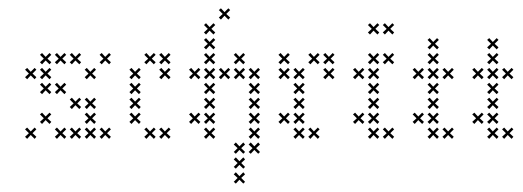

<svg xmlns="http://www.w3.org/2000/svg" viewBox="-20 -337 1254 460"><path d="M210 -45 200.7 -53.6 210 -62.9 205.7 -67.1 196.4 -57.9 187.9 -67.1 182.9 -62.9 192.1 -53.6 182.9 -45 187.9 -40 196.4 -49.3 205.7 -40ZM174.3 -9.3 165 -17.9 174.3 -27.1 170 -31.4 160.7 -22.1 152.1 -31.4 147.1 -27.1 156.4 -17.9 147.1 -9.3 152.1 -4.3 160.7 -13.6 170 -4.3ZM138.6 -9.3 129.3 -17.9 138.6 -27.1 134.3 -31.4 125 -22.1 116.4 -31.4 111.4 -27.1 120.7 -17.9 111.4 -9.3 116.4 -4.3 125 -13.6 134.3 -4.3ZM102.9 -45 93.6 -53.6 102.9 -62.9 98.6 -67.1 89.3 -57.9 80.7 -67.1 75.7 -62.9 85 -53.6 75.7 -45 80.7 -40 89.3 -49.3 98.6 -40ZM210 -9.3 200.7 -17.9 210 -27.1 205.7 -31.4 196.4 -22.1 187.9 -31.4 182.9 -27.1 192.1 -17.9 182.9 -9.3 187.9 -4.3 196.4 -13.6 205.7 -4.3ZM245.7 -9.3 236.4 -17.9 245.7 -27.1 241.4 -31.4 232.1 -22.1 223.6 -31.4 218.6 -27.1 227.9 -17.9 218.6 -9.3 223.6 -4.3 232.1 -13.6 241.4 -4.3ZM102.9 -116.4 93.6 -125 102.9 -134.3 98.6 -138.6 89.3 -129.3 80.7 -138.6 75.7 -134.3 85 -125 75.7 -116.4 80.7 -111.4 89.3 -120.7 98.6 -111.4ZM138.6 -187.9 129.3 -196.4 138.6 -205.7 134.3 -210 125 -200.7 116.4 -210 111.4 -205.7 120.7 -196.4 111.4 -187.9 116.4 -182.9 125 -192.1 134.3 -182.9ZM174.3 -187.9 165 -196.4 174.3 -205.7 170 -210 160.7 -200.7 152.1 -210 147.1 -205.7 156.4 -196.4 147.1 -187.9 152.1 -182.9 160.7 -192.1 170 -182.9ZM210 -152.1 200.7 -160.7 210 -170 205.7 -174.3 196.4 -165 187.9 -174.3 182.9 -170 192.1 -160.7 182.9 -152.1 187.9 -147.1 196.4 -156.4 205.7 -147.1ZM210 -80.7 200.7 -89.3 210 -98.6 205.7 -102.9 196.4 -93.6 187.9 -102.9 182.9 -98.6 192.1 -89.3 182.9 -80.7 187.9 -75.7 196.4 -85 205.7 -75.7ZM174.3 -80.7 165 -89.3 174.3 -98.6 170 -102.9 160.7 -93.6 152.1 -102.9 147.1 -98.6 156.4 -89.3 147.1 -80.7 152.1 -75.7 160.7 -85 170 -75.7ZM245.7 -187.9 236.4 -196.4 245.7 -205.7 241.4 -210 232.1 -200.7 223.6 -210 218.6 -205.7 227.9 -196.4 218.6 -187.9 223.6 -182.9 232.1 -192.1 241.4 -182.9ZM102.9 -187.9 93.6 -196.4 102.9 -205.7 98.6 -210 89.3 -200.7 80.7 -210 75.7 -205.7 85 -196.4 75.7 -187.9 80.7 -182.9 89.3 -192.1 98.6 -182.9ZM102.9 -152.1 93.6 -160.7 102.9 -170 98.6 -174.3 89.3 -165 80.7 -174.3 75.7 -170 85 -160.7 75.7 -152.1 80.7 -147.1 89.3 -156.4 98.6 -147.1ZM67.1 -9.3 57.9 -17.9 67.1 -27.1 62.9 -31.4 53.6 -22.1 45 -31.4 40 -27.1 49.3 -17.9 40 -9.3 45 -4.3 53.6 -13.6 62.9 -4.3ZM67.1 -152.1 57.9 -160.7 67.1 -170 62.9 -174.3 53.6 -165 45 -174.3 40 -170 49.3 -160.7 40 -152.1 45 -147.1 53.6 -156.4 62.9 -147.1ZM138.6 -116.4 129.3 -125 138.6 -134.3 134.3 -138.6 125 -129.3 116.4 -138.6 111.4 -134.3 120.7 -125 111.4 -116.4 116.4 -111.4 125 -120.7 134.3 -111.4Z M352.9 -9.3 343.6 -17.9 352.9 -27.1 348.6 -31.4 339.3 -22.1 330.7 -31.4 325.7 -27.1 335 -17.9 325.7 -9.3 330.7 -4.3 339.3 -13.6 348.6 -4.3ZM317.1 -45 307.9 -53.6 317.1 -62.9 312.9 -67.1 303.6 -57.9 295 -67.1 290 -62.9 299.3 -53.6 290 -45 295 -40 303.6 -49.3 312.9 -40ZM317.1 -80.7 307.9 -89.3 317.1 -98.6 312.9 -102.9 303.6 -93.6 295 -102.9 290 -98.6 299.3 -89.3 290 -80.7 295 -75.7 303.6 -85 312.9 -75.7ZM317.1 -116.4 307.9 -125 317.1 -134.3 312.9 -138.6 303.6 -129.3 295 -138.6 290 -134.3 299.3 -125 290 -116.4 295 -111.4 303.6 -120.7 312.9 -111.4ZM317.1 -152.1 307.9 -160.7 317.1 -170 312.9 -174.3 303.6 -165 295 -174.3 290 -170 299.3 -160.7 290 -152.1 295 -147.1 303.6 -156.4 312.9 -147.1ZM352.9 -187.9 343.6 -196.4 352.9 -205.7 348.6 -210 339.3 -200.7 330.7 -210 325.7 -205.7 335 -196.4 325.7 -187.9 330.7 -182.9 339.3 -192.1 348.6 -182.9ZM388.6 -187.9 379.3 -196.4 388.6 -205.7 384.3 -210 375 -200.7 366.4 -210 361.4 -205.7 370.7 -196.4 361.4 -187.9 366.4 -182.9 375 -192.1 384.3 -182.9ZM388.6 -152.1 379.3 -160.7 388.6 -170 384.3 -174.3 375 -165 366.4 -174.3 361.4 -170 370.7 -160.7 361.4 -152.1 366.4 -147.1 375 -156.4 384.3 -147.1ZM388.6 -9.3 379.3 -17.9 388.6 -27.1 384.3 -31.4 375 -22.1 366.4 -31.4 361.4 -27.1 370.7 -17.9 361.4 -9.3 366.4 -4.3 375 -13.6 384.3 -4.3Z M495.7 -9.3 486.4 -17.9 495.7 -27.1 491.4 -31.4 482.1 -22.1 473.6 -31.4 468.6 -27.1 477.9 -17.9 468.6 -9.3 473.6 -4.3 482.1 -13.6 491.4 -4.3ZM495.7 -45 486.4 -53.6 495.7 -62.9 491.4 -67.1 482.1 -57.9 473.6 -67.1 468.6 -62.9 477.9 -53.6 468.6 -45 473.6 -40 482.1 -49.3 491.4 -40ZM495.7 -80.7 486.4 -89.3 495.7 -98.6 491.4 -102.9 482.1 -93.6 473.6 -102.9 468.6 -98.6 477.9 -89.3 468.6 -80.7 473.6 -75.7 482.1 -85 491.4 -75.7ZM495.7 -116.4 486.4 -125 495.7 -134.3 491.4 -138.6 482.1 -129.3 473.6 -138.6 468.6 -134.3 477.9 -125 468.6 -116.4 473.6 -111.4 482.1 -120.7 491.4 -111.4ZM495.7 -152.1 486.4 -160.7 495.7 -170 491.4 -174.3 482.1 -165 473.6 -174.3 468.6 -170 477.9 -160.7 468.6 -152.1 473.6 -147.1 482.1 -156.4 491.4 -147.1ZM495.7 -187.9 486.4 -196.4 495.7 -205.7 491.4 -210 482.1 -200.7 473.6 -210 468.6 -205.7 477.9 -196.4 468.6 -187.9 473.6 -182.9 482.1 -192.1 491.4 -182.9ZM495.7 -223.6 486.4 -232.1 495.7 -241.4 491.4 -245.7 482.1 -236.4 473.6 -245.7 468.6 -241.4 477.9 -232.1 468.6 -223.6 473.6 -218.6 482.1 -227.9 491.4 -218.6ZM495.7 -259.3 486.4 -267.9 495.7 -277.1 491.4 -281.4 482.1 -272.1 473.6 -281.4 468.6 -277.1 477.9 -267.9 468.6 -259.3 473.6 -254.3 482.1 -263.6 491.4 -254.3ZM460 -152.1 450.7 -160.7 460 -170 455.7 -174.3 446.4 -165 437.9 -174.3 432.9 -170 442.1 -160.7 432.9 -152.1 437.9 -147.1 446.4 -156.4 455.7 -147.1ZM460 -45 450.7 -53.6 460 -62.9 455.7 -67.1 446.4 -57.9 437.9 -67.1 432.9 -62.9 442.1 -53.6 432.9 -45 437.9 -40 446.4 -49.3 455.7 -40ZM531.4 -152.1 522.1 -160.7 531.4 -170 527.1 -174.3 517.9 -165 509.3 -174.3 504.3 -170 513.6 -160.7 504.3 -152.1 509.3 -147.1 517.9 -156.4 527.1 -147.1ZM567.1 -187.9 557.9 -196.4 567.1 -205.7 562.9 -210 553.6 -200.7 545 -210 540 -205.7 549.3 -196.4 540 -187.9 545 -182.9 553.6 -192.1 562.9 -182.9ZM602.9 -152.1 593.6 -160.7 602.9 -170 598.6 -174.3 589.3 -165 580.7 -174.3 575.7 -170 585 -160.7 575.7 -152.1 580.7 -147.1 589.3 -156.4 598.6 -147.1ZM602.9 -116.4 593.6 -125 602.9 -134.3 598.6 -138.6 589.3 -129.3 580.7 -138.6 575.7 -134.3 585 -125 575.7 -116.4 580.7 -111.4 589.3 -120.7 598.6 -111.4ZM602.9 -80.7 593.6 -89.3 602.9 -98.6 598.6 -102.9 589.3 -93.6 580.7 -102.9 575.7 -98.6 585 -89.3 575.7 -80.7 580.7 -75.7 589.3 -85 598.6 -75.7ZM602.9 -45 593.6 -53.6 602.9 -62.9 598.6 -67.1 589.3 -57.9 580.7 -67.1 575.7 -62.9 585 -53.6 575.7 -45 580.7 -40 589.3 -49.3 598.6 -40ZM602.9 -9.3 593.6 -17.9 602.9 -27.1 598.6 -31.4 589.3 -22.1 580.7 -31.4 575.7 -27.1 585 -17.9 575.7 -9.3 580.7 -4.3 589.3 -13.6 598.6 -4.3ZM567.1 27.1 557.9 17.9 567.1 9.3 562.9 4.3 553.6 13.6 545 4.3 540 9.3 549.3 17.9 540 27.1 545 31.4 553.6 22.1 562.9 31.4ZM567.1 62.9 557.9 53.6 567.1 45 562.9 40 553.6 49.3 545 40 540 45 549.3 53.6 540 62.9 545 67.1 553.6 57.9 562.9 67.1ZM567.1 98.6 557.9 89.3 567.1 80.7 562.9 75.7 553.6 85 545 75.7 540 80.7 549.3 89.3 540 98.6 545 102.9 553.6 93.6 562.9 102.9ZM567.1 -152.1 557.9 -160.7 567.1 -170 562.9 -174.3 553.6 -165 545 -174.3 540 -170 549.3 -160.7 540 -152.1 545 -147.1 553.6 -156.4 562.9 -147.1ZM531.4 -295 522.1 -303.6 531.4 -312.9 527.1 -317.1 517.9 -307.9 509.3 -317.1 504.3 -312.9 513.6 -303.6 504.3 -295 509.3 -290 517.9 -299.3 527.1 -290ZM602.9 27.1 593.6 17.9 602.9 9.3 598.6 4.3 589.3 13.6 580.7 4.3 575.7 9.3 585 17.9 575.7 27.1 580.7 31.4 589.3 22.1 598.6 31.4Z M710 -9.3 700.7 -17.9 710 -27.1 705.7 -31.4 696.4 -22.1 687.9 -31.4 682.9 -27.1 692.1 -17.9 682.9 -9.3 687.9 -4.3 696.4 -13.6 705.7 -4.3ZM710 -45 700.7 -53.6 710 -62.9 705.7 -67.1 696.4 -57.9 687.9 -67.1 682.9 -62.9 692.1 -53.6 682.9 -45 687.9 -40 696.4 -49.3 705.7 -40ZM710 -80.7 700.7 -89.3 710 -98.6 705.7 -102.9 696.4 -93.6 687.9 -102.9 682.9 -98.6 692.1 -89.3 682.9 -80.7 687.9 -75.7 696.4 -85 705.7 -75.7ZM710 -116.4 700.7 -125 710 -134.3 705.7 -138.6 696.4 -129.3 687.9 -138.6 682.9 -134.3 692.1 -125 682.9 -116.4 687.9 -111.4 696.4 -120.7 705.7 -111.4ZM710 -152.1 700.7 -160.7 710 -170 705.7 -174.3 696.4 -165 687.9 -174.3 682.9 -170 692.1 -160.7 682.9 -152.1 687.9 -147.1 696.4 -156.4 705.7 -147.1ZM674.3 -187.9 665 -196.4 674.3 -205.7 670 -210 660.7 -200.7 652.1 -210 647.1 -205.7 656.4 -196.4 647.1 -187.9 652.1 -182.9 660.7 -192.1 670 -182.9ZM745.7 -9.3 736.4 -17.9 745.7 -27.1 741.4 -31.4 732.1 -22.1 723.6 -31.4 718.6 -27.1 727.9 -17.9 718.6 -9.3 723.6 -4.3 732.1 -13.6 741.4 -4.3ZM674.3 -45 665 -53.6 674.3 -62.9 670 -67.1 660.7 -57.9 652.1 -67.1 647.1 -62.9 656.4 -53.6 647.1 -45 652.1 -40 660.7 -49.3 670 -40ZM781.4 -187.9 772.1 -196.4 781.4 -205.7 777.1 -210 767.9 -200.7 759.3 -210 754.3 -205.7 763.6 -196.4 754.3 -187.9 759.3 -182.9 767.9 -192.1 777.1 -182.9ZM781.4 -152.1 772.1 -160.7 781.4 -170 777.1 -174.3 767.9 -165 759.3 -174.3 754.3 -170 763.6 -160.7 754.3 -152.1 759.3 -147.1 767.9 -156.4 777.1 -147.1ZM745.7 -187.9 736.4 -196.4 745.7 -205.7 741.4 -210 732.1 -200.7 723.6 -210 718.6 -205.7 727.9 -196.4 718.6 -187.9 723.6 -182.9 732.1 -192.1 741.4 -182.9ZM674.3 -152.1 665 -160.7 674.3 -170 670 -174.3 660.7 -165 652.1 -174.3 647.1 -170 656.4 -160.7 647.1 -152.1 652.1 -147.1 660.7 -156.4 670 -147.1Z M888.6 -152.1 879.3 -160.7 888.6 -170 884.3 -174.3 875 -165 866.4 -174.3 861.4 -170 870.7 -160.7 861.4 -152.1 866.4 -147.1 875 -156.4 884.3 -147.1ZM888.6 -116.4 879.3 -125 888.6 -134.3 884.3 -138.6 875 -129.3 866.4 -138.6 861.4 -134.3 870.7 -125 861.4 -116.4 866.4 -111.4 875 -120.7 884.3 -111.4ZM888.6 -80.7 879.3 -89.3 888.6 -98.6 884.3 -102.9 875 -93.6 866.4 -102.9 861.4 -98.6 870.7 -89.3 861.4 -80.7 866.4 -75.7 875 -85 884.3 -75.7ZM888.6 -45 879.3 -53.6 888.6 -62.9 884.3 -67.1 875 -57.9 866.4 -67.1 861.4 -62.9 870.7 -53.6 861.4 -45 866.4 -40 875 -49.3 884.3 -40ZM888.6 -9.3 879.3 -17.9 888.6 -27.1 884.3 -31.4 875 -22.1 866.4 -31.4 861.4 -27.1 870.7 -17.9 861.4 -9.3 866.4 -4.3 875 -13.6 884.3 -4.3ZM852.9 -45 843.6 -53.6 852.9 -62.9 848.6 -67.1 839.3 -57.9 830.7 -67.1 825.7 -62.9 835 -53.6 825.7 -45 830.7 -40 839.3 -49.3 848.6 -40ZM924.3 -9.3 915 -17.9 924.3 -27.1 920 -31.4 910.7 -22.1 902.1 -31.4 897.1 -27.1 906.4 -17.9 897.1 -9.3 902.1 -4.3 910.7 -13.6 920 -4.3ZM888.6 -187.9 879.3 -196.4 888.6 -205.7 884.3 -210 875 -200.7 866.4 -210 861.4 -205.7 870.7 -196.4 861.4 -187.9 866.4 -182.9 875 -192.1 884.3 -182.9ZM852.9 -152.1 843.6 -160.7 852.9 -170 848.6 -174.3 839.3 -165 830.7 -174.3 825.7 -170 835 -160.7 825.7 -152.1 830.7 -147.1 839.3 -156.4 848.6 -147.1ZM888.6 -259.3 879.3 -267.9 888.6 -277.1 884.3 -281.4 875 -272.1 866.4 -281.4 861.4 -277.1 870.7 -267.9 861.4 -259.3 866.4 -254.3 875 -263.6 884.3 -254.3ZM924.3 -259.3 915 -267.9 924.3 -277.1 920 -281.4 910.7 -272.1 902.1 -281.4 897.1 -277.1 906.4 -267.9 897.1 -259.3 902.1 -254.3 910.7 -263.6 920 -254.3ZM924.3 -187.9 915 -196.4 924.3 -205.7 920 -210 910.7 -200.7 902.1 -210 897.1 -205.7 906.4 -196.4 897.1 -187.9 902.1 -182.9 910.7 -192.1 920 -182.9Z M1031.4 -152.1 1022.1 -160.7 1031.4 -170 1027.1 -174.3 1017.9 -165 1009.3 -174.3 1004.3 -170 1013.6 -160.7 1004.3 -152.1 1009.3 -147.1 1017.9 -156.4 1027.1 -147.1ZM1031.4 -116.4 1022.1 -125 1031.4 -134.3 1027.1 -138.6 1017.9 -129.3 1009.3 -138.6 1004.3 -134.3 1013.6 -125 1004.3 -116.4 1009.3 -111.4 1017.9 -120.7 1027.1 -111.4ZM1031.4 -80.7 1022.1 -89.3 1031.4 -98.6 1027.1 -102.9 1017.9 -93.6 1009.3 -102.9 1004.3 -98.6 1013.6 -89.3 1004.3 -80.7 1009.3 -75.7 1017.9 -85 1027.1 -75.7ZM1031.4 -45 1022.1 -53.6 1031.4 -62.9 1027.1 -67.1 1017.9 -57.9 1009.3 -67.1 1004.3 -62.9 1013.6 -53.6 1004.3 -45 1009.3 -40 1017.9 -49.3 1027.1 -40ZM1031.4 -9.3 1022.1 -17.9 1031.4 -27.1 1027.1 -31.4 1017.9 -22.1 1009.3 -31.4 1004.3 -27.1 1013.6 -17.9 1004.3 -9.3 1009.3 -4.3 1017.9 -13.6 1027.1 -4.3ZM1067.1 -9.3 1057.9 -17.9 1067.1 -27.1 1062.9 -31.4 1053.6 -22.1 1045 -31.4 1040 -27.1 1049.3 -17.9 1040 -9.3 1045 -4.3 1053.6 -13.6 1062.9 -4.3ZM995.7 -45 986.4 -53.6 995.7 -62.9 991.4 -67.1 982.1 -57.9 973.6 -67.1 968.6 -62.9 977.9 -53.6 968.6 -45 973.6 -40 982.1 -49.3 991.4 -40ZM1067.1 -152.1 1057.9 -160.7 1067.1 -170 1062.9 -174.3 1053.6 -165 1045 -174.3 1040 -170 1049.3 -160.7 1040 -152.1 1045 -147.1 1053.6 -156.4 1062.9 -147.1ZM995.7 -152.1 986.4 -160.7 995.7 -170 991.4 -174.3 982.1 -165 973.6 -174.3 968.6 -170 977.9 -160.7 968.6 -152.1 973.6 -147.1 982.1 -156.4 991.4 -147.1ZM1031.4 -187.9 1022.1 -196.4 1031.4 -205.7 1027.1 -210 1017.9 -200.7 1009.3 -210 1004.3 -205.7 1013.6 -196.4 1004.3 -187.9 1009.3 -182.9 1017.9 -192.1 1027.1 -182.9ZM1031.4 -223.6 1022.1 -232.1 1031.4 -241.4 1027.1 -245.7 1017.9 -236.4 1009.3 -245.7 1004.3 -241.4 1013.6 -232.1 1004.3 -223.6 1009.3 -218.6 1017.9 -227.9 1027.1 -218.6Z M1174.3 -152.1 1165 -160.7 1174.3 -170 1170 -174.3 1160.7 -165 1152.1 -174.3 1147.1 -170 1156.4 -160.7 1147.1 -152.1 1152.1 -147.1 1160.7 -156.4 1170 -147.1ZM1174.3 -116.4 1165 -125 1174.3 -134.3 1170 -138.6 1160.7 -129.3 1152.1 -138.6 1147.1 -134.3 1156.4 -125 1147.1 -116.4 1152.1 -111.4 1160.7 -120.7 1170 -111.4ZM1174.3 -80.7 1165 -89.3 1174.3 -98.6 1170 -102.9 1160.7 -93.6 1152.1 -102.9 1147.1 -98.6 1156.4 -89.3 1147.1 -80.7 1152.1 -75.7 1160.7 -85 1170 -75.7ZM1174.3 -45 1165 -53.6 1174.3 -62.9 1170 -67.1 1160.7 -57.9 1152.1 -67.1 1147.1 -62.9 1156.4 -53.6 1147.1 -45 1152.1 -40 1160.7 -49.3 1170 -40ZM1174.3 -9.3 1165 -17.9 1174.3 -27.1 1170 -31.4 1160.7 -22.1 1152.1 -31.4 1147.1 -27.1 1156.4 -17.9 1147.1 -9.3 1152.1 -4.3 1160.7 -13.6 1170 -4.3ZM1210 -9.3 1200.7 -17.9 1210 -27.1 1205.7 -31.4 1196.4 -22.1 1187.9 -31.4 1182.9 -27.1 1192.1 -17.9 1182.9 -9.3 1187.9 -4.3 1196.4 -13.6 1205.7 -4.3ZM1138.6 -45 1129.3 -53.6 1138.6 -62.9 1134.3 -67.1 1125 -57.9 1116.4 -67.1 1111.4 -62.9 1120.7 -53.6 1111.4 -45 1116.4 -40 1125 -49.3 1134.3 -40ZM1210 -152.1 1200.7 -160.7 1210 -170 1205.7 -174.3 1196.4 -165 1187.9 -174.3 1182.9 -170 1192.1 -160.7 1182.9 -152.1 1187.9 -147.1 1196.4 -156.4 1205.7 -147.1ZM1138.6 -152.1 1129.3 -160.7 1138.6 -170 1134.3 -174.3 1125 -165 1116.4 -174.3 1111.4 -170 1120.7 -160.7 1111.4 -152.1 1116.4 -147.1 1125 -156.4 1134.3 -147.1ZM1174.3 -187.9 1165 -196.4 1174.3 -205.7 1170 -210 1160.7 -200.7 1152.1 -210 1147.1 -205.7 1156.4 -196.4 1147.1 -187.9 1152.1 -182.9 1160.7 -192.1 1170 -182.9ZM1174.3 -223.6 1165 -232.1 1174.3 -241.4 1170 -245.7 1160.7 -236.4 1152.1 -245.7 1147.1 -241.4 1156.4 -232.1 1147.1 -223.6 1152.1 -218.6 1160.7 -227.9 1170 -218.6Z"/></svg>

Font: Gossip Low Cross Small
Style: Regular
Weight: 200
Width: 3
Designer: Deborah Khodanovich
Version: Version 1.001;Glyphs 3.3.1 (3343)